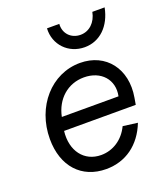

<svg xmlns="http://www.w3.org/2000/svg" viewBox="-137 -827 819 939"><g transform="rotate(-20 273.0 -357.0)"><path d="M255 16C357 16 437 -42 477 -144L401 -154C372 -93 317 -57 255 -57C167 -57 112 -129 124 -230H497L503 -265C528 -408 445 -516 310 -516C161 -516 45 -385 45 -216C45 -74 127 16 255 16ZM432 -298H137C155 -386 220 -443 304 -443C393 -443 449 -380 432 -298ZM360 -580C439 -580 499 -638 517 -730H453C443 -678 407 -644 361 -644C312 -644 277 -681 281 -730H217C212 -646 275 -580 360 -580Z"/></g></svg>

Font: Uncut Sans
Style: Italic
Weight: 400
Italic angle: -11°
Designer: Kasper Nordkvist
Foundry: UNCUT.wtf
Version: Version 1.304;Glyphs 3.2 (3246)